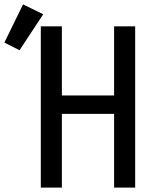

<svg xmlns="http://www.w3.org/2000/svg" viewBox="-101 -855 721 875"><path d="M85 0V-735H181V-420H419V-735H515V0H419V-336H181V0ZM-12 -626 -81 -661 4 -835 96 -790Z"/></svg>

Font: Iosevka Curly Medium Extended
Style: Regular
Weight: 500
Width: 7
Monospace: yes
Designer: Belleve Invis
Foundry: Belleve Invis
Version: Version 11.1.0; ttfautohint (v1.8.3)